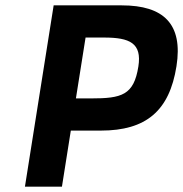

<svg xmlns="http://www.w3.org/2000/svg" viewBox="-20 -696 683 716"><path d="M434.1 -676H180.1L73 0H211L244.1 -209H356.1C524.9 -209 611.8 -282.7 638.1 -449C663.1 -606.9 589.8 -676 434.1 -676ZM319.1 -329H263.1L299.1 -556H368.1C464 -556 509.7 -535.1 496 -448C479 -340.9 433.8 -329 319.1 -329Z"/></svg>

Font: Fog Sans
Style: It
Weight: 700
Foundry: Intel Corporation
Version: Version 1.00